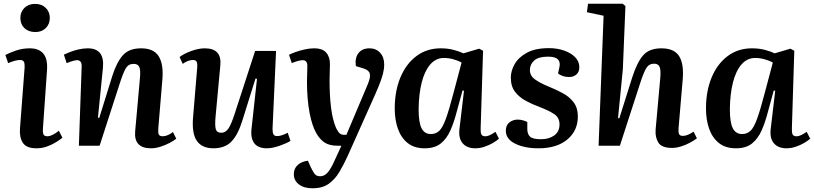

<svg xmlns="http://www.w3.org/2000/svg" viewBox="-20 -787 4396 1037"><path d="M90 -690Q90 -723 112 -744.5Q134 -766 170 -766Q205 -766 227 -744.5Q249 -723 249 -690Q249 -657 227.5 -635.5Q206 -614 171 -614Q134 -614 112 -635Q90 -656 90 -690ZM113 -423Q114 -444 109 -453.5Q104 -463 88 -463Q64 -463 24 -446L9 -490Q29 -501 65 -513.5Q101 -526 141 -526Q190 -526 214 -497.5Q238 -469 234 -409L212 -95Q210 -73 214.5 -62Q219 -51 236 -51Q249 -51 265 -59Q281 -67 298 -81L317 -43Q305 -33 283.5 -19.5Q262 -6 234.5 4Q207 14 177 14Q123 14 103.5 -15.5Q84 -45 88 -94Z M932 -38Q919 -27 896 -15Q873 -3 846.5 5.5Q820 14 796 14Q702 14 710 -78L736 -367Q740 -410 732 -426Q724 -442 702 -442Q674 -442 660 -419Q646 -396 627 -337L518 0H406L421 -425Q423 -462 396 -462Q380 -462 340 -446L325 -492Q336 -497 357 -505.5Q378 -514 404 -520Q430 -526 454 -526Q546 -526 536 -421L509 -152L516 -150L586 -375Q610 -451 643.5 -488.5Q677 -526 742 -526Q811 -526 837.5 -482.5Q864 -439 857 -358L835 -94Q833 -71 837.5 -61Q842 -51 859 -51Q872 -51 887 -57.5Q902 -64 914 -74Z M950 -479Q973 -497 1013 -511.5Q1053 -526 1086 -526Q1179 -526 1170 -434L1144 -154Q1140 -109 1145.5 -89.5Q1151 -70 1175 -70Q1198 -70 1213.5 -92.5Q1229 -115 1248 -174L1358 -512H1471L1452 -92Q1452 -71 1457 -61.5Q1462 -52 1477 -52Q1489 -52 1504 -57Q1519 -62 1534 -70L1549 -26Q1526 -12 1488 1Q1450 14 1421 14Q1373 14 1352.5 -14.5Q1332 -43 1339 -96L1368 -361L1360 -363L1290 -139Q1266 -60 1230.5 -23Q1195 14 1133 14Q1071 14 1043 -26.5Q1015 -67 1023 -156L1045 -421Q1047 -445 1042 -454Q1037 -463 1022 -463Q1009 -463 994.5 -457.5Q980 -452 967 -442Z M1858 55Q1836 103 1812.5 142.5Q1789 182 1755 206Q1721 230 1668 230Q1622 230 1594.5 209Q1567 188 1567 154Q1567 123 1588 104Q1609 85 1643 81L1658 115Q1672 144 1681.5 154.5Q1691 165 1709 165Q1732 165 1750 144.5Q1768 124 1789 76L1824 0H1802Q1763 0 1737.5 -14.5Q1712 -29 1691 -63Q1666 -104 1652 -177.5Q1638 -251 1638 -346Q1638 -364 1639 -389.5Q1640 -415 1640 -431Q1640 -462 1615 -462Q1604 -462 1586.5 -457Q1569 -452 1556 -446L1541 -491Q1554 -498 1576.5 -506Q1599 -514 1625.5 -520Q1652 -526 1676 -526Q1723 -526 1743 -501.5Q1763 -477 1762 -438Q1762 -421 1761 -399Q1760 -377 1760 -350Q1760 -271 1768 -206Q1776 -141 1795 -96Q1806 -74 1815 -66.5Q1824 -59 1836 -59H1851L1966 -331Q1982 -369 1977.5 -388.5Q1973 -408 1944 -417L1902 -430Q1896 -474 1916 -500Q1936 -526 1976 -526Q2011 -526 2033 -502Q2055 -478 2055 -439Q2055 -414 2048 -387Q2041 -360 2025.5 -322Q2010 -284 1984 -227Z M2576 -94Q2575 -71 2580 -61Q2585 -51 2601 -51Q2614 -51 2628.5 -58.5Q2643 -66 2656 -75L2675 -38Q2663 -27 2642.5 -15Q2622 -3 2597 5.5Q2572 14 2547 14Q2502 14 2478.5 -13.5Q2455 -41 2462 -94L2486 -297L2478 -298L2448 -188Q2433 -129 2413 -83.5Q2393 -38 2360.5 -12Q2328 14 2274 14Q2218 14 2182.5 -14Q2147 -42 2129.5 -90.5Q2112 -139 2112 -201Q2112 -295 2142.5 -368.5Q2173 -442 2229 -484Q2285 -526 2360 -526Q2400 -526 2432.5 -517Q2465 -508 2483 -499L2568 -524L2589 -513ZM2307 -63Q2334 -63 2352.5 -80.5Q2371 -98 2388.5 -146.5Q2406 -195 2430 -287L2473 -449Q2454 -460 2428 -467Q2402 -474 2378 -474Q2334 -474 2303.5 -438.5Q2273 -403 2257.5 -341Q2242 -279 2241 -198Q2241 -125 2257 -94Q2273 -63 2307 -63Z M2902 -35Q2945 -35 2973.5 -55.5Q3002 -76 3002 -115Q3002 -152 2973 -171Q2944 -190 2895 -209Q2856 -223 2820 -242.5Q2784 -262 2761.5 -291.5Q2739 -321 2739 -368Q2739 -404 2759.5 -440.5Q2780 -477 2825.5 -502Q2871 -527 2945 -527Q2989 -527 3026.5 -514Q3064 -501 3086.5 -478Q3109 -455 3109 -424Q3109 -399 3093.5 -385Q3078 -371 3054 -371Q3035 -371 3018.5 -377Q3002 -383 2994 -390L3002 -427Q3007 -452 2993 -466.5Q2979 -481 2939 -481Q2888 -481 2865 -460Q2842 -439 2842 -409Q2842 -377 2871 -357Q2900 -337 2942 -320Q2984 -303 3020 -283.5Q3056 -264 3078.5 -234Q3101 -204 3101 -158Q3101 -81 3044 -33.5Q2987 14 2888 14Q2813 14 2762.5 -11Q2712 -36 2712 -81Q2712 -111 2731.5 -126Q2751 -141 2776 -141Q2791 -141 2805 -137Q2819 -133 2828 -128V-88Q2829 -60 2844.5 -47.5Q2860 -35 2902 -35Z M3744 -40Q3730 -29 3707 -16.5Q3684 -4 3658 4Q3632 12 3610 12Q3554 12 3536 -16.5Q3518 -45 3521 -87L3546 -364Q3550 -409 3542.5 -426Q3535 -443 3513 -443Q3485 -443 3470.5 -419Q3456 -395 3438 -339L3328 0H3213L3240 -702L3150 -721L3156 -767H3343L3358 -754L3344 -413L3318 -149L3325 -148L3395 -370Q3421 -451 3454 -488.5Q3487 -526 3552 -526Q3622 -526 3648.5 -483Q3675 -440 3667 -354L3645 -96Q3643 -73 3647.5 -63Q3652 -53 3669 -53Q3681 -53 3696.5 -59.5Q3712 -66 3726 -76Z M4257 -94Q4256 -71 4261 -61Q4266 -51 4282 -51Q4295 -51 4309.5 -58.5Q4324 -66 4337 -75L4356 -38Q4344 -27 4323.5 -15Q4303 -3 4278 5.5Q4253 14 4228 14Q4183 14 4159.5 -13.5Q4136 -41 4143 -94L4167 -297L4159 -298L4129 -188Q4114 -129 4094 -83.5Q4074 -38 4041.5 -12Q4009 14 3955 14Q3899 14 3863.5 -14Q3828 -42 3810.5 -90.5Q3793 -139 3793 -201Q3793 -295 3823.5 -368.5Q3854 -442 3910 -484Q3966 -526 4041 -526Q4081 -526 4113.5 -517Q4146 -508 4164 -499L4249 -524L4270 -513ZM3988 -63Q4015 -63 4033.5 -80.5Q4052 -98 4069.5 -146.5Q4087 -195 4111 -287L4154 -449Q4135 -460 4109 -467Q4083 -474 4059 -474Q4015 -474 3984.5 -438.5Q3954 -403 3938.5 -341Q3923 -279 3922 -198Q3922 -125 3938 -94Q3954 -63 3988 -63Z"/></svg>

Font: Literata 36pt SemiBold
Style: Italic
Weight: 600
Italic angle: -2°
Designer: Latin by Veronika Burian and Jose Scaglione. Greek by Irene Vlachou. Cyrillic by Vera Evstafieva
Foundry: TypeTogether
Version: Version 3.002